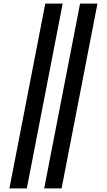

<svg xmlns="http://www.w3.org/2000/svg" viewBox="-20 -855 590 1060"><path d="M224 185 422 -835H518L320 185ZM32 185 230 -835H326L128 185Z"/></svg>

Font: Lode Term
Style: Bold Italic
Weight: 700
Italic angle: -11°
Monospace: yes
Designer: Belleve Invis
Foundry: Belleve Invis
Version: Version 29.2.0